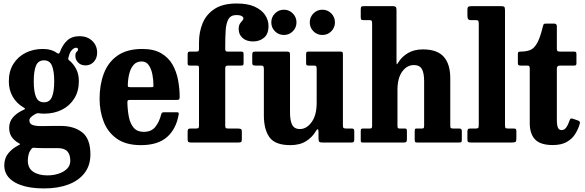

<svg xmlns="http://www.w3.org/2000/svg" viewBox="-20 -815 3343 1098"><path d="M30.5 -350Q30.5 -407.5 56.2 -449Q82 -490.5 126.2 -512.8Q170.5 -535 225.5 -535Q275 -535 307 -511Q314.5 -508 316.5 -508.5Q318.5 -509 322.5 -516.5Q337 -558 363.8 -583Q390.5 -608 434.5 -608Q479.5 -608 507.5 -581.2Q535.5 -554.5 535.5 -514Q535.5 -482 516.5 -461.5Q497.5 -441 469 -441Q442.5 -441 426.8 -457.5Q411 -474 411 -494Q411 -513.5 418.5 -518.8Q426 -524 426 -532.5Q426 -542 415.5 -542Q403.5 -542 391 -529Q378.5 -516 372.5 -489.5Q370.5 -483 370 -479.5Q369.5 -476 373.5 -471.5Q396.5 -454.5 413.8 -423.8Q431 -393 431 -351.5Q431 -294 405 -252Q379 -210 334 -187.5Q289 -165 231.5 -165Q217.5 -165 200.5 -167.5Q191 -168.5 181.5 -162.5Q168 -155 158 -146Q148 -137 148 -126.5Q148 -107.5 165.2 -100.8Q182.5 -94 211.5 -94Q221.5 -94 243 -94.2Q264.5 -94.5 287.8 -94.8Q311 -95 326 -95Q403 -95 450 -58.2Q497 -21.5 497 68Q497 131 463.5 174.5Q430 218 370.8 240.2Q311.5 262.5 233 262.5Q125 262.5 64.8 227.8Q4.5 193 4.5 131Q4.5 90 27.2 62Q50 34 85 16Q95.5 11 94.8 9Q94 7 84.5 2Q61 -11.5 46.8 -32.2Q32.5 -53 32.5 -84Q32.5 -118.5 53.8 -143.5Q75 -168.5 112 -185.5Q124 -190.5 123.2 -193.2Q122.5 -196 113 -201.5Q74.5 -224 52.5 -262.5Q30.5 -301 30.5 -350ZM173 -350Q173 -291.5 185.8 -260.8Q198.5 -230 231.5 -230Q264.5 -230 277.2 -260.8Q290 -291.5 290 -350Q290 -408.5 277.2 -439.2Q264.5 -470 231.5 -470Q198.5 -470 185.8 -439.2Q173 -408.5 173 -350ZM382 104Q382 69 365 50.5Q348 32 309.5 32H224Q213 32 203.2 31.8Q193.5 31.5 181 30.5Q174 29.5 169.8 30Q165.5 30.5 161.5 34.5Q148.5 49.5 143.8 67.5Q139 85.5 139 103Q139 146.5 169.8 167.2Q200.5 188 251.5 188Q284.5 188 314.2 178.5Q344 169 363 150.5Q382 132 382 104Z M549.5 -250Q549.5 -330 573.8 -394.5Q598 -459 652 -497Q706 -535 794 -535Q860 -535 902 -510.2Q944 -485.5 966.8 -445.2Q989.5 -405 998.5 -356.5Q1007.5 -308 1007.5 -260.5Q1007.5 -249.5 1004.2 -246.5Q1001 -243.5 990 -243.5H722.5Q713.5 -243.5 711 -240.8Q708.5 -238 708.5 -229Q709.5 -183.5 717.2 -145.2Q725 -107 745 -84Q765 -61 802 -61Q845.5 -61 868 -89Q890.5 -117 902 -161Q903 -166.5 906.2 -169.8Q909.5 -173 917.5 -173H990Q999 -173 1001 -170.5Q1003 -168 1002 -161.5Q988 -78 935.5 -31.5Q883 15 786 15Q700 15 648 -22Q596 -59 572.8 -119.5Q549.5 -180 549.5 -250ZM724.5 -316.5H844Q854 -316.5 855.8 -318Q857.5 -319.5 857.5 -327.5Q857.5 -357.5 851.5 -389Q845.5 -420.5 831 -442Q816.5 -463.5 790 -463.5Q761.5 -463.5 744.5 -444.5Q727.5 -425.5 719.8 -395.5Q712 -365.5 711 -332Q710.5 -323 712 -319.8Q713.5 -316.5 724.5 -316.5Z M1268 -422V-98.5Q1268 -86.5 1271 -83.2Q1274 -80 1286.5 -80H1339Q1350 -80 1356.5 -77.5Q1363 -75 1363 -63V-19Q1363 -6.5 1359 -3.2Q1355 0 1342.5 0H1073Q1061.5 0 1057.2 -3.2Q1053 -6.5 1053 -19.5V-61Q1053 -72 1056.2 -76Q1059.5 -80 1069.5 -80H1101.5Q1111 -80 1114.5 -83Q1118 -86 1118 -97.5V-423Q1118 -432.5 1116.2 -436.2Q1114.5 -440 1105 -440H1069.5Q1060 -440 1056.5 -442Q1053 -444 1053 -454V-504Q1053 -514 1056 -517Q1059 -520 1069 -520H1102Q1112.5 -520 1115.2 -523Q1118 -526 1118 -536.5V-572Q1118 -632.5 1139.2 -683.2Q1160.5 -734 1207.8 -764.5Q1255 -795 1334 -795Q1396.5 -795 1436.5 -776.8Q1476.5 -758.5 1496 -729.2Q1515.5 -700 1515.5 -666.5Q1515.5 -620.5 1489.8 -599.2Q1464 -578 1427.5 -578Q1389.5 -578 1367.2 -597.8Q1345 -617.5 1345 -648.5Q1345 -668.5 1351.8 -679Q1358.5 -689.5 1365.2 -696.2Q1372 -703 1372 -710.5Q1372 -717.5 1362 -723.2Q1352 -729 1332.5 -729Q1299.5 -729 1286.2 -705Q1273 -681 1270.5 -640.5Q1268 -600 1268 -550V-533Q1268 -520 1280.5 -520H1355.5Q1367 -520 1370 -517.5Q1373 -515 1373 -503.5V-456.5Q1373 -445 1370.5 -442.5Q1368 -440 1356.5 -440H1286Q1275 -440 1271.5 -436.5Q1268 -433 1268 -422Z M1489 -155V-420Q1489 -432 1485.8 -436Q1482.5 -440 1471.5 -440H1441.5Q1430.5 -440 1426.5 -443Q1422.5 -446 1422.5 -457.5V-499Q1422.5 -512.5 1425.5 -516.2Q1428.5 -520 1441.5 -520H1619.5Q1631 -520 1634.8 -516.8Q1638.5 -513.5 1638.5 -502.5V-172Q1638.5 -124 1651.2 -100.5Q1664 -77 1695 -77Q1733.5 -77 1762.2 -116.8Q1791 -156.5 1791 -227V-421Q1791 -432 1788.2 -436Q1785.5 -440 1777.5 -440H1744.5Q1736.5 -440 1733.5 -442.5Q1730.5 -445 1730.5 -455.5V-503.5Q1730.5 -513.5 1733 -516.8Q1735.5 -520 1745 -520H1925.5Q1936 -520 1938.5 -516.8Q1941 -513.5 1941 -502.5V-99Q1941 -86 1944.8 -83Q1948.5 -80 1961 -80H1991.5Q1999.5 -80 2002.8 -76.8Q2006 -73.5 2006 -63.5V-19.5Q2006 -8 2003 -4Q2000 0 1989 0H1823.5Q1810 0 1805.8 -4.2Q1801.5 -8.5 1801.5 -23.5V-60Q1801.5 -73.5 1797.5 -75.5Q1793.5 -77.5 1786.5 -65.5Q1767.5 -31.5 1731.2 -8.2Q1695 15 1640.5 15Q1553.5 15 1521.2 -29.8Q1489 -74.5 1489 -155ZM1823.5 -615Q1793.5 -615 1772.5 -636Q1751.5 -657 1751.5 -687Q1751.5 -717 1772.5 -738.2Q1793.5 -759.5 1823.5 -759.5Q1853.5 -759.5 1874.5 -738.2Q1895.5 -717 1895.5 -687Q1895.5 -657 1874.5 -636Q1853.5 -615 1823.5 -615ZM1603.5 -615Q1573.5 -615 1552.5 -636Q1531.5 -657 1531.5 -687Q1531.5 -717 1552.5 -738.2Q1573.5 -759.5 1603.5 -759.5Q1633.5 -759.5 1654.5 -738.2Q1675.5 -717 1675.5 -687Q1675.5 -657 1654.5 -636Q1633.5 -615 1603.5 -615Z M2093.5 -700H2058.5Q2048 -700 2045.5 -703.5Q2043 -707 2043 -719.5V-760.5Q2043 -772.5 2046.2 -776.2Q2049.5 -780 2061 -780H2227Q2237 -780 2242.2 -776Q2247.5 -772 2247.5 -759.5V-468.5Q2247.5 -446.5 2249.5 -447Q2251.5 -447.5 2259.5 -460.5Q2278.5 -491 2313.5 -511.8Q2348.5 -532.5 2398.5 -532.5Q2480.5 -532.5 2517.8 -490.2Q2555 -448 2555 -368V-98Q2555 -85.5 2558.2 -82.8Q2561.5 -80 2572 -80H2607Q2621 -80 2621 -65.5V-18Q2621 -5 2618.5 -2.5Q2616 0 2603.5 0H2366.5Q2356 0 2353.8 -3.5Q2351.5 -7 2351.5 -17.5V-62.5Q2351.5 -70.5 2352.8 -75.2Q2354 -80 2361 -80H2393Q2400.5 -80 2403 -83Q2405.5 -86 2405.5 -97V-350.5Q2405.5 -398.5 2392.2 -420.8Q2379 -443 2347.5 -443Q2307.5 -443 2280.2 -405.8Q2253 -368.5 2253 -300.5V-96Q2253 -86.5 2255.2 -83.2Q2257.5 -80 2265 -80H2294.5Q2302.5 -80 2304.8 -77Q2307 -74 2307 -63V-16.5Q2307 -6.5 2302.8 -3.2Q2298.5 0 2289.5 0H2056Q2046.5 0 2044.8 -2.8Q2043 -5.5 2043 -15V-64Q2043 -74.5 2045.2 -77.2Q2047.5 -80 2058 -80H2093.5Q2102.5 -80 2105.2 -82.5Q2108 -85 2108 -96.5V-682Q2108 -693 2105.2 -696.5Q2102.5 -700 2093.5 -700Z M2699.5 -700H2673Q2660.5 -700 2656.8 -706Q2653 -712 2653 -727V-756.5Q2653 -773.5 2658.8 -776.8Q2664.5 -780 2681 -780H2841Q2858 -780 2863 -776.5Q2868 -773 2868 -755.5V-104Q2868 -88.5 2870.2 -84.2Q2872.5 -80 2886 -80H2918Q2926.5 -80 2929.8 -77.2Q2933 -74.5 2933 -65V-23.5Q2933 -7 2927.8 -3.5Q2922.5 0 2906.5 0H2673Q2661.5 0 2657.2 -2.8Q2653 -5.5 2653 -17.5V-60.5Q2653 -71.5 2655.8 -75.8Q2658.5 -80 2669.5 -80H2701Q2711.5 -80 2714.8 -83.5Q2718 -87 2718 -103.5V-678.5Q2718 -693.5 2714.2 -696.8Q2710.5 -700 2699.5 -700Z M3295.5 -107Q3286 -74 3268 -46.5Q3250 -19 3219.2 -2.2Q3188.5 14.5 3141.5 14.5Q3070.5 14.5 3040 -17.5Q3009.5 -49.5 3009.5 -111V-422Q3009.5 -431.5 3007 -435.8Q3004.5 -440 2994.5 -440H2957.5Q2948 -440 2944.8 -443Q2941.5 -446 2941.5 -455.5V-504Q2941.5 -514.5 2944.5 -517.2Q2947.5 -520 2958 -520Q2988.5 -520 3011 -528.5Q3033.5 -537 3051 -567.2Q3068.5 -597.5 3084.5 -663.5Q3087 -673 3089 -676.5Q3091 -680 3103.5 -680H3149.5Q3164.5 -680 3164.5 -664.5V-538Q3164.5 -526.5 3168.2 -523.2Q3172 -520 3182.5 -520H3262Q3271 -520 3273.8 -517Q3276.5 -514 3276.5 -505V-452.5Q3276.5 -444.5 3273 -442.2Q3269.5 -440 3261.5 -440H3183Q3164.5 -440 3164.5 -423.5V-130.5Q3164.5 -99.5 3170.5 -85.2Q3176.5 -71 3191.5 -71Q3207.5 -71 3218.5 -86.5Q3229.5 -102 3238 -128Q3241 -136.5 3245.2 -137.2Q3249.5 -138 3258 -135.5L3286 -125.5Q3300 -121 3295.5 -107Z"/></svg>

Font: Besley* Narrow
Style: Bold
Weight: 700
Width: 4
Designer: Owen Earl
Foundry: indestructible type*
Version: Version 3.000; ttfautohint (v1.8.3)